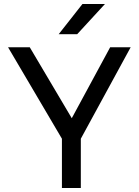

<svg xmlns="http://www.w3.org/2000/svg" viewBox="-20 -935 690 955"><path d="M288 -245 20 -700H128L337 -347L528 -700H630L382 -245V0H288ZM390 -915H502L364 -765H272Z"/></svg>

Font: PT Root UI Medium
Style: Regular
Weight: 500
Designer: Vitaly Kuzmin
Foundry: ParaType Ltd.
Version: Version 2.001G